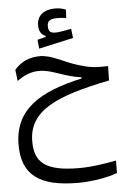

<svg xmlns="http://www.w3.org/2000/svg" viewBox="-63 -722 713 1076"><g transform="rotate(-5 293.0 -184.5)"><path d="M332.5 308.1C413.6 308.1 505.4 291 553.7 272L554.2 202.1C497.6 212.4 423.8 226.1 345.7 226.1C152.3 226.1 96.2 170.4 96.2 54.7C96.2 -119.6 255.4 -188.5 554.7 -248.5L556.2 -329.1C486.3 -327.1 455.1 -330.1 393.6 -348.6C303.7 -376 248.5 -418 177.7 -418C125.5 -418 74.7 -398.9 36.6 -353.5L44.4 -290C78.6 -315.9 119.6 -335.9 167.5 -335.9C215.3 -335.9 252.9 -319.8 307.6 -302.2C349.6 -289.1 374.5 -283.2 402.3 -279.8V-272.9C162.1 -220.7 18.1 -130.9 18.1 67.9C18.1 237.3 116.2 308.1 332.5 308.1ZM180.2 -460.4 374.5 -503.4 368.2 -555.2C337.9 -549.8 299.8 -542 279.8 -542C251.5 -542 239.3 -551.3 239.3 -581.1C239.3 -609.9 253.4 -622.1 298.3 -622.1C313 -622.1 330.6 -620.1 346.2 -618.2L348.6 -665.5C331.1 -671.9 312.5 -676.8 287.1 -676.8C226.6 -676.8 185.5 -646.5 185.5 -590.8C185.5 -557.6 198.2 -537.1 222.2 -528.8V-522.5L175.3 -510.7Z"/></g></svg>

Font: Cascadia Code SemiLight
Style: Regular
Weight: 350
Monospace: yes
Designer: Aaron Bell
Foundry: Saja Typeworks
Version: Version 2404.023